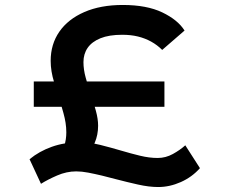

<svg xmlns="http://www.w3.org/2000/svg" viewBox="-20 -732 924 773"><path d="M279 -53 190 -74Q204 -82 217 -100Q230 -118 238.5 -144Q247 -170 247 -199Q247 -218 244 -237.5Q241 -257 235.5 -276.5Q230 -296 224.5 -315Q219 -334 213 -351Q205 -378 198 -400.5Q191 -423 187.5 -444.5Q184 -466 184 -487Q184 -554 219 -604.5Q254 -655 319.5 -683.5Q385 -712 474 -712Q571 -712 633.5 -682Q696 -652 723 -609L633 -531Q613 -551 588.5 -564.5Q564 -578 535.5 -585Q507 -592 472 -592Q419 -592 384.5 -578Q350 -564 333 -539.5Q316 -515 316 -482Q316 -452 325 -419.5Q334 -387 345 -354Q357 -319 366 -286Q375 -253 375 -226Q375 -189 361.5 -157.5Q348 -126 326 -100.5Q304 -75 279 -53ZM617 21Q580 21 535.5 11Q491 1 449 -10Q420 -18 390.5 -25Q361 -32 335 -37Q309 -42 287 -42Q248 -42 210 -25.5Q172 -9 145 8L99 -91Q138 -123 188.5 -141Q239 -159 298 -159Q342 -159 384 -148.5Q426 -138 470 -125Q507 -114 544 -105Q581 -96 615 -96Q647 -96 676 -112Q705 -128 726 -147L785 -55Q753 -19 708 1Q663 21 617 21ZM116 -302V-404H642V-302Z"/></svg>

Font: Lexend Tera Medium
Style: Regular
Weight: 500
Designer: Bonnie Shaver-Troup, Thomas Jockin
Foundry: Lexend
Version: Version 1.007